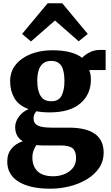

<svg xmlns="http://www.w3.org/2000/svg" viewBox="-20 -875 676 1165"><path d="M285 270Q162.5 270 93.2 227.8Q24 185.5 24 105Q24 57.5 50.8 26Q77.5 -5.5 118.5 -18Q94 -32.5 83 -54.5Q72 -76.5 72 -103.5Q72 -136 94 -166.2Q116 -196.5 153 -213Q92 -235.5 66.8 -280.2Q41.5 -325 41.5 -382.5Q41.5 -441.5 76.2 -483.5Q111 -525.5 168.8 -547.8Q226.5 -570 295.5 -570Q360 -570 405 -558.2Q450 -546.5 478.5 -524Q490.5 -539 520.2 -555.5Q550 -572 585 -572H621V-450H521.5Q531.5 -424.5 531.5 -393Q532 -303 468 -248Q404 -193 281.5 -193Q237 -193 201 -200Q183.5 -181 183.5 -157Q183.5 -126.5 208.8 -113.5Q234 -100.5 294.5 -100.5H397.5Q609 -100.5 609 51.5Q609 103 581.8 143.5Q554.5 184 508 212.2Q461.5 240.5 403.8 255.2Q346 270 285 270ZM291.5 -260.5Q336 -260.5 353.5 -294Q371 -327.5 371 -383Q371 -447 351.8 -476.2Q332.5 -505.5 291 -505.5Q248.5 -505.5 227.2 -475Q206 -444.5 206 -387Q206 -326.5 226 -293.5Q246 -260.5 291.5 -260.5ZM303.5 194.5Q337 194.5 368.5 182.5Q400 170.5 420.8 146Q441.5 121.5 441.5 84Q441.5 42.5 420.8 25Q400 7.5 347.5 7.5H237.5Q219.5 7.5 201 5Q191.5 18.5 184 37.5Q176.5 56.5 176.5 82Q176.5 133 207.5 163.8Q238.5 194.5 303.5 194.5ZM269 -855H358L512.5 -669L457.5 -624.5L313.5 -750.5L168 -623.5L114 -669Z"/></svg>

Font: Merriweather Black
Style: Regular
Weight: 900
Designer: Eben Sorkin
Foundry: Eben Sorkin
Version: Version 2.200;gftools[0.9.31]